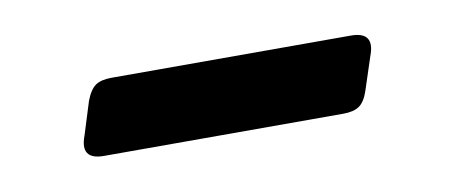

<svg xmlns="http://www.w3.org/2000/svg" viewBox="-27 -368 435 184"><g transform="rotate(-10 191.0 -276.0)"><path d="M317.5 -312.5Q341 -312.5 332.5 -290L322 -258Q318.5 -247.5 313 -243.8Q307.5 -240 297.5 -240H64.5Q41 -240 49.5 -262.5L59.5 -294.5Q63.5 -305 69 -308.8Q74.5 -312.5 84.5 -312.5Z"/></g></svg>

Font: Fraunces 48pt
Style: Regular
Weight: 400
Version: Version 1.000;[b76b70a41]